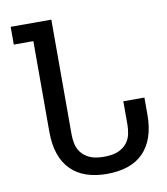

<svg xmlns="http://www.w3.org/2000/svg" viewBox="-83 -799 768 883"><g transform="rotate(-10 301.0 -357.5)"><path d="M346.2 14.2Q292.5 14.2 250.2 -0.2Q208 -14.6 178.7 -43.9Q148.9 -73.2 133.3 -117.7Q117.7 -162.1 117.7 -223.1V-646H26.4V-729H216.3V-192.9Q216.3 -170.9 220.9 -148.7Q225.6 -126.5 239.7 -107.9Q253.9 -89.4 279.1 -77.6Q304.2 -65.9 346.2 -65.9Q388.2 -65.9 413.8 -77.6Q439.5 -89.4 453.6 -107.9Q467.8 -126.5 472.4 -148.7Q477.1 -170.9 477.1 -192.9V-301.8H575.7V-223.1Q575.7 -162.1 560.1 -117.7Q544.4 -73.2 515.1 -43.9Q485.4 -14.2 442.4 0Q399.4 14.2 346.2 14.2Z"/></g></svg>

Font: Hack
Style: Regular
Weight: 400
Monospace: yes
Designer: Christopher Simpkins
Foundry: Christopher Simpkins
Version: Version 2.019; ttfautohint (v1.4.1) -l 4 -r 80 -G 350 -x 0 -